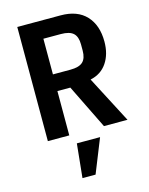

<svg xmlns="http://www.w3.org/2000/svg" viewBox="-139 -784 878 1134"><g transform="rotate(-15 300.0 -217.0)"><path d="M242 57H384L301 264H221ZM211 0H80V-698H345Q447 -698 501 -640Q555 -582 555 -482Q555 -405 519.5 -352.5Q484 -300 418 -286L567 0H423L290 -271H211ZM318 -373Q371 -373 394 -394.5Q417 -416 417 -463V-501Q417 -548 394 -569.5Q371 -591 318 -591H211V-373Z"/></g></svg>

Font: IBM Plex Mono SemiBold
Style: Regular
Weight: 600
Monospace: yes
Designer: Mike Abbink, Paul van der Laan, Pieter van Rosmalen
Foundry: Bold Monday
Version: Version 2.3